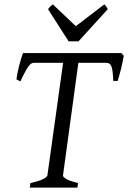

<svg xmlns="http://www.w3.org/2000/svg" viewBox="-20 -858 586 878"><path d="M334 0H116.2L119.1 -21Q161.1 -30.3 178.5 -39.8Q195.8 -49.3 196.8 -56.2L268.6 -570.8H136.2Q129.9 -570.8 124.3 -568.1Q118.7 -565.4 111.8 -556.6Q105 -547.9 95.7 -531Q86.4 -514.2 73.2 -485.8L55.2 -495.1Q56.6 -507.8 59.8 -523.7Q63 -539.6 67.1 -555.9Q71.3 -572.3 75.9 -587.6Q80.6 -603 85 -615.2H535.2L545.9 -603Q543.9 -591.3 541 -576.4Q538.1 -561.5 534.2 -545.9Q530.3 -530.3 526.1 -515.1Q522 -500 518.1 -487.8H498Q497.1 -512.2 495.1 -528.3Q493.2 -544.4 489.5 -554Q485.8 -563.5 479.7 -567.1Q473.6 -570.8 463.9 -570.8H338.4L268.1 -56.2Q267.1 -49.8 282.2 -40Q297.4 -30.3 336.9 -21ZM338.9 -668.9H293.9L199.7 -815.9Q206.5 -825.2 210.4 -828.6Q214.4 -832 221.7 -837.9L326.7 -738.3L457 -837.9Q462.9 -832.5 465.6 -828.9Q468.3 -825.2 472.7 -815.9Z"/></svg>

Font: Gentium Plus Am
Style: Italic
Weight: 400
Italic angle: -8°
Designer: J. Victor Gaultney, Annie Olsen, Iska Routamaa, Becca Hirsbrunner
Foundry: SIL International
Version: Version 5.000